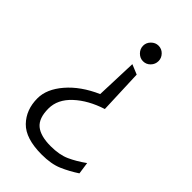

<svg xmlns="http://www.w3.org/2000/svg" viewBox="-216 -693 844 844"><g transform="rotate(45 206.0 -271.0)"><path d="M244 -525Q225 -525 210.5 -539.5Q196 -554 196 -574Q196 -593 210.5 -607.5Q225 -622 244 -622Q264 -622 278 -607.5Q292 -593 292 -574Q292 -554 278 -539.5Q264 -525 244 -525ZM219 80Q119 80 75 34.5Q31 -11 31 -82Q31 -139 80 -196Q129 -253 213 -290L220 -483L266 -464L274 -258Q196 -233 146.5 -187Q97 -141 97 -84Q97 -24 127.5 1Q158 26 221 26Q275 26 311.5 9.5Q348 -7 387 -35L395 21Q357 46 317.5 63Q278 80 219 80Z"/></g></svg>

Font: Palanquin Light
Style: Regular
Weight: 300
Designer: Pria Ravichandran
Version: Version 1.0.4